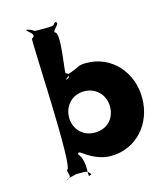

<svg xmlns="http://www.w3.org/2000/svg" viewBox="-128 -894 938 1083"><g transform="rotate(-15 341.5 -352.5)"><path d="M660 -256C660 -406 555 -528 405 -528C354 -528 363 -516 296 -495C278 -487 310 -474 269 -466C261 -466 310 -465 272 -465C268 -473 317 -490 279 -502C271 -502 317 -740 279 -740C271 -758 326 -785 298 -795C290 -795 335 -796 297 -796C279 -787 298 -777 242 -777H184C158 -777 175 -787 128 -796C120 -796 165 -795 127 -795C127 -785 184 -758 146 -740C138 -740 184 26 146 26C138 44 173 71 127 81C119 81 166 82 128 82C129 73 204 63 184 63H240C250 63 269 75 271 87C251 95 255 96 255 48C255 -11 235 -40 214 -58C192 -58 192 -234 192 -98C192 27 191 14 209 6C230 6 228 7 228 -32C228 -63 241 -51 268 -32C306 -7 352 15 405 15C555 15 660 -106 660 -256ZM472 -256C472 -186 424 -136 352 -136C283 -136 233 -186 233 -256C233 -327 286 -377 352 -377C419 -377 472 -327 472 -256Z"/></g></svg>

Font: Hussar Przerywany
Style: Regular
Weight: 400
Foundry: Cannot Into Space Fonts
Version: Version 0.982